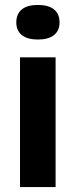

<svg xmlns="http://www.w3.org/2000/svg" viewBox="-20 -757 306 777"><path d="M61 0V-525H205V0ZM133 -597Q91 -597 68.5 -615Q46 -633 46 -666Q46 -701 68.5 -719Q91 -737 133 -737Q176 -737 198.5 -719Q221 -701 221 -666Q221 -633 198.5 -615Q176 -597 133 -597Z"/></svg>

Font: Bricolage Grotesque 18pt
Style: Bold
Weight: 700
Designer: Mathieu Triay
Foundry: Atelier Triay
Version: Version 1.000;gftools[0.9.30]